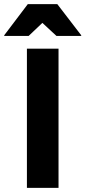

<svg xmlns="http://www.w3.org/2000/svg" viewBox="-53 -911 413 931"><path d="M77.5 0V-675H230.8V0ZM-32.5 -736.7V-740L81.7 -890.8H225L340.8 -740V-736.7H220.8L152.5 -800L85.8 -736.7Z"/></svg>

Font: Funnel Sans ExtraBold
Style: Regular
Weight: 800
Version: Version 1.000; Beta; Release 5; Build 24; ttfautohint (v1.8.